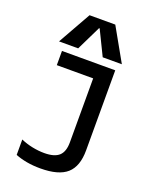

<svg xmlns="http://www.w3.org/2000/svg" viewBox="-180 -1098 961 1206"><g transform="rotate(20 300.0 -495.0)"><path d="M242 10Q193 10 151 2.5Q109 -5 74 -19V-122Q110 -106 151.5 -97.5Q193 -89 232 -89Q300 -89 330.5 -117Q361 -145 361 -207V-635H118V-730H474V-195Q474 -88 419 -39Q364 10 242 10ZM80 -780 204 -1000H376L500 -780H372L292 -944H288L208 -780Z"/></g></svg>

Font: M PLUS Code Latin Expanded Medium
Style: Regular
Weight: 500
Width: 7
Designer: Coji Morishita
Foundry: UNDERFOREST DESIGN
Version: Version 1.002; ttfautohint (v1.8.3)